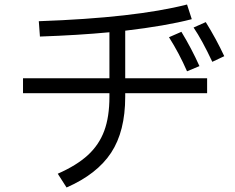

<svg xmlns="http://www.w3.org/2000/svg" viewBox="-20 -794 1040 851"><path d="M535 -447H898V-381H535V-365Q535 -212 472.5 -117Q410 -22 275 37L236 -24Q320 -61 369.5 -106.5Q419 -152 442 -214Q465 -276 465 -365V-381H82V-447H465V-651Q328 -638 157 -632L152 -700Q578 -715 809 -774L830 -709Q714 -679 535 -658ZM892 -696Q938 -622 974 -545L921 -520Q876 -616 838 -672ZM809 -478Q774 -558 729 -629L784 -653Q829 -579 864 -501Z"/></svg>

Font: IBM Plex Sans JP
Style: Regular
Weight: 400
Designer: Mike Abbink; Paul van der Laan; Pieter van Rosmalen; Wujin Sim; Yejin Wi; Jinhee Kim; Boomi Park; Yona Kim; Kichan Ma
Foundry: Sandoll Inc.
Version: Version 1.000